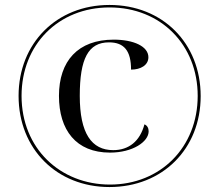

<svg xmlns="http://www.w3.org/2000/svg" viewBox="-20 -745 885 775"><path d="M422 10C636 10 790 -144 790 -357C790 -571 636 -725 422 -725C208 -725 55 -570 55 -358C55 -144 209 10 422 10ZM424 0C223 0 67 -146 67 -358C67 -565 216 -715 422 -715C629 -715 778 -564 778 -358C778 -151 628 0 424 0ZM424 -129C516 -129 580 -173 580 -215C580 -228 574 -239 563 -243C545 -175 500 -139 437 -139C350 -139 302 -206 302 -358C302 -508 336 -574 420 -574C481 -574 509 -540 509 -464C548 -464 579 -482 579 -514C579 -558 519 -585 439 -585C295 -585 218 -499 218 -358C218 -220 287 -129 424 -129Z"/></svg>

Font: Noto Serif Display
Style: Regular
Weight: 400
Designer: Monotype Design Team
Foundry: Monotype Imaging Inc.
Version: Version 2.009